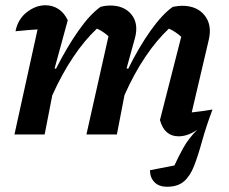

<svg xmlns="http://www.w3.org/2000/svg" viewBox="-20 -512 871 731"><path d="M35 0 123 -400Q106 -399 86.5 -397.5Q67 -396 39 -393Q48 -439 82 -465.5Q116 -492 153 -492Q180 -492 202 -478Q224 -464 238 -435L188 -252L193 -250Q235 -333 279 -395.5Q323 -458 363 -486Q375 -489 383.5 -490Q392 -491 399 -491Q454 -491 481.5 -455.5Q509 -420 493 -364L462 -252L468 -250Q509 -333 553.5 -395.5Q598 -458 638 -486Q660 -490 673 -490Q730 -490 759 -453.5Q788 -417 775 -361L710 -84Q747 -88 789 -95Q764 -28 749 26.5Q734 81 719 119.5Q704 158 680.5 178.5Q657 199 616 199Q585 199 568 181.5Q551 164 551 136L644 118Q659 85 678.5 50Q698 15 731 -18Q695 7 660 7Q606 7 589 -55L670 -372Q648 -392 623 -403Q577 -360 534 -296.5Q491 -233 454 -150L425 0H309L393 -374Q372 -393 349 -403Q302 -359 259 -295Q216 -231 179 -149L150 0Z"/></svg>

Font: Piazzolla SemiBold
Style: Italic
Weight: 600
Italic angle: -11.3°
Designer: Juan Pablo del Peral
Foundry: Huerta Tipografica
Version: Version 1.330